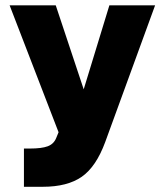

<svg xmlns="http://www.w3.org/2000/svg" viewBox="-20 -520 616 718"><path d="M69.5 35.5H91Q136 35.5 158.5 27Q181 18.5 190 -3.5L199 -25.5L16 -500H188.5L293 -186L389 -500H560L373.5 11Q339.5 103.5 285.8 141Q232 178.5 140 178.5H69.5Z"/></svg>

Font: Overused Grotesk ExtraBold
Style: Regular
Weight: 800
Version: Version 0.004